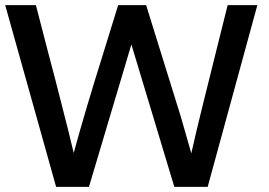

<svg xmlns="http://www.w3.org/2000/svg" viewBox="-32 -731 1054 751"><path d="M315.9 0 481.9 -557.1 649.9 0H780.3L974.6 -710.9H858.4L813 -528.8L759.8 -314.9C743.7 -250.5 729.5 -189.5 716.3 -131.3L675.3 -274.4L539.6 -710.9H430.2C418 -670.4 399.4 -610.4 374.5 -530.8C349.6 -451.2 327.6 -379.9 308.6 -315.9C289.6 -252.4 272.5 -191.4 256.3 -132.8C242.7 -190.9 227.5 -251.5 210.9 -315.4C194.8 -379.4 176.3 -451.2 155.3 -529.8L108.4 -710.9H-11.7L187.5 0Z"/></svg>

Font: Ride SemiBold
Style: Regular
Weight: 600
Version: Version 3.000